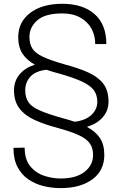

<svg xmlns="http://www.w3.org/2000/svg" viewBox="-20 -741 645 1003"><path d="M524.9 67.9Q524.9 150.4 462.4 196Q399.9 241.7 296.4 241.7Q251 241.7 207.3 231Q163.6 220.2 127.9 195.8Q92.3 171.4 71.3 130.9Q50.3 90.3 50.3 31.2L108.9 30.3Q108.9 91.3 137.5 126.7Q166 162.1 209.5 176.8Q252.9 191.4 296.4 191.4Q377.9 191.4 422.1 156.5Q466.3 121.6 466.3 68.8Q466.3 34.7 450.9 10.7Q435.5 -13.2 396.5 -32.5Q357.4 -51.8 286.1 -71.3Q214.8 -89.8 162.6 -113.5Q110.4 -137.2 81.8 -174.3Q53.2 -211.4 53.2 -269Q53.2 -317.4 82 -352.1Q110.8 -386.7 162.1 -403.3Q120.1 -426.3 97.7 -460.4Q75.2 -494.6 75.2 -546.9Q75.2 -626 137.7 -673.6Q200.2 -721.2 305.2 -721.2Q413.1 -721.2 474.4 -667Q535.6 -612.8 535.6 -510.7H477.5Q477.5 -555.2 457.8 -591.3Q438 -627.4 399.4 -649.2Q360.8 -670.9 305.2 -670.9Q216.3 -670.9 175 -635Q133.8 -599.1 133.8 -548.3Q133.8 -512.2 148.7 -488Q163.6 -463.9 202.9 -445.1Q242.2 -426.3 315.4 -405.3Q388.2 -386.2 439.9 -363Q491.7 -339.8 519.3 -304.2Q546.9 -268.6 546.9 -210.4Q546.9 -162.6 516.8 -128.4Q486.8 -94.2 434.1 -78.1Q478.5 -54.7 501.7 -20.5Q524.9 13.7 524.9 67.9ZM308.1 -123.5Q324.7 -119.1 340.1 -114.5Q355.5 -109.9 370.1 -105Q426.8 -111.8 457.5 -140.6Q488.3 -169.4 488.3 -209Q488.3 -244.6 470.5 -269.3Q452.6 -293.9 409.9 -314.2Q367.2 -334.5 291.5 -356Q272.9 -360.8 255.6 -366Q238.3 -371.1 222.7 -376.5Q165.5 -370.1 138.7 -340.6Q111.8 -311 111.8 -270Q111.8 -232.4 127.9 -208Q144 -183.6 186.5 -164.6Q229 -145.5 308.1 -123.5Z"/></svg>

Font: Vazirmatn RD FD ExtraLight
Style: Regular
Weight: 200
Designer: Saber Rastikerdar
Foundry: Saber Rastikerdar
Version: Version 33.003